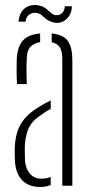

<svg xmlns="http://www.w3.org/2000/svg" viewBox="-20 -738 366 763"><path d="M39.5 -97Q39 -112 38.5 -123.8Q38 -135.5 38.5 -151Q40 -184 48.2 -212Q56.5 -240 76 -264.5Q95.5 -289 131.5 -311Q142 -318 155 -325.2Q168 -332.5 181.5 -339V-305Q171 -300 159.5 -292.5Q148 -285 134.5 -275Q101.5 -252 90 -218.8Q78.5 -185.5 78.5 -150Q78.5 -136 78.8 -122.5Q79 -109 79.5 -99Q82 -67 99 -47.5Q116 -28 144.5 -28Q166 -28 181.5 -35V-3Q164 5 140.5 5Q93.5 5 68 -21.8Q42.5 -48.5 39.5 -97ZM47.5 -404Q46 -433.5 46 -457.2Q46 -481 46.5 -502Q48.5 -550 69.5 -575.2Q90.5 -600.5 139.5 -605V-570.5Q116.5 -567 102 -553Q87.5 -539 86.5 -509Q85.5 -489 85.2 -469.8Q85 -450.5 85.5 -433.8Q86 -417 86.5 -404ZM227.5 0V-504Q227.5 -533.5 218.2 -549.2Q209 -565 185.5 -570V-605Q232 -600.5 249.8 -575Q267.5 -549.5 267.5 -499V0ZM237.5 -713H265.5Q265.5 -681 243 -661.2Q220.5 -641.5 190.5 -649.5Q174 -654 164.5 -661.5Q155 -669 147.5 -676Q140 -683 129.5 -686Q115 -690 99.8 -682.2Q84.5 -674.5 81.5 -652H53.5Q57.5 -691 81.2 -707Q105 -723 137 -716Q148.5 -713.5 157 -707.8Q165.5 -702 172.5 -695.5Q179.5 -689 186 -684Q192.5 -679 199.5 -678Q217 -675.5 227.2 -686.8Q237.5 -698 237.5 -713Z"/></svg>

Font: Big Shoulders Stencil Text SC Thin
Style: Regular
Weight: 100
Designer: Patric King
Foundry: XO Type Co
Version: Version 2.001